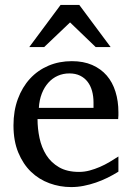

<svg xmlns="http://www.w3.org/2000/svg" viewBox="-20 -740 530 772"><path d="M456.1 -49.8Q435.1 -36.6 412.4 -25.4Q389.6 -14.2 365.5 -5.9Q341.3 2.4 316.4 7.3Q291.5 12.2 266.1 12.2Q220.7 12.2 178.7 -3.2Q136.7 -18.6 104.7 -49.3Q72.8 -80.1 53.5 -126.7Q34.2 -173.3 34.2 -235.8Q34.2 -294.4 51.8 -342Q69.3 -389.6 100.6 -423.6Q131.8 -457.5 174.8 -475.8Q217.8 -494.1 269 -494.1Q315.4 -494.1 350.6 -478.8Q385.7 -463.4 409.2 -436.3Q432.6 -409.2 444.3 -371.3Q456.1 -333.5 456.1 -289.1V-275.9Q456.1 -268.1 455.1 -261.2H130.9Q130.9 -223.1 138.9 -185.1Q147 -147 166 -116.7Q185.1 -86.4 217.3 -67.6Q249.5 -48.8 297.9 -48.8Q319.3 -48.8 340.3 -54.4Q361.3 -60.1 381.6 -68.8Q401.9 -77.6 420.4 -88.6Q439 -99.6 456.1 -110.8ZM356 -328.1Q356 -353 350.1 -374.3Q344.2 -395.5 332.3 -411.1Q320.3 -426.8 302 -435.8Q283.7 -444.8 258.8 -444.8Q233.9 -444.8 212.4 -435.3Q190.9 -425.8 174.6 -407.7Q158.2 -389.6 148.2 -364Q138.2 -338.4 136.2 -306.2H356ZM364.7 -550.8 261.7 -649.9 157.7 -550.8H97.7L223.6 -720.2H298.8L424.8 -550.8Z"/></svg>

Font: BabelStone Ogham Stemless
Style: Regular
Weight: 400
Designer: Andrew West
Foundry: BabelStone
Version: Version 2.02 March 14, 2022